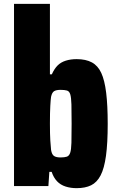

<svg xmlns="http://www.w3.org/2000/svg" viewBox="-20 -892 618 1000"><path d="M295 -72Q316 -72 328 -76Q340 -80 345.5 -96Q351 -112 352 -148Q353 -184 353 -248Q353 -312 352 -348Q351 -384 346 -400.5Q341 -417 328.5 -420.5Q316 -424 295 -424Q274 -424 262.5 -417.5Q251 -411 246 -388Q244 -376 242 -341.5Q240 -307 240 -248Q240 -193 242 -160.5Q244 -128 246 -111Q250 -87 261.5 -79.5Q273 -72 295 -72ZM379 88Q348 88 321.5 79.5Q295 71 277 52Q259 33 249 3H237L232 77H53V-872H240V-505H250Q263 -534 280 -551Q297 -568 322.5 -576Q348 -584 379 -584Q427 -584 458.5 -567Q490 -550 507.5 -512Q525 -474 533 -408.5Q541 -343 541 -247Q541 -146 532 -80.5Q523 -15 504 21.5Q485 58 454.5 73Q424 88 379 88Z"/></svg>

Font: Farlight84_Sys_V01
Style: Bold
Weight: 700
Designer: Monotype Design Team, Nadine Chahine and Nizar Qandah
Foundry: Monotype Imaging Inc.
Version: Version 2.004;October 31, 2024;FontCreator 14.0.0.2814 64-bi